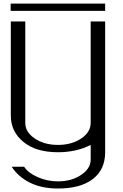

<svg xmlns="http://www.w3.org/2000/svg" viewBox="-20 -873 706 1101"><path d="M583 -852.5V-810.5H41V-852.5ZM500 42V-42Q418 0 312.5 0Q185.5 0 113.8 -59.6Q42 -119.1 42 -209V-750H125V-168Q125 -115.2 179.7 -78.6Q234.4 -42 312.5 -42Q390.6 -42 445.3 -78.6Q500 -115.2 500 -168V-750H583V0Q583 99.6 512.2 153.8Q441.4 208 312.5 208Q218.8 208 151.4 174.3Q84 140.6 46.9 83H118.2Q141.6 119.1 196.8 143.1Q252 167 312.5 167Q389.6 167 444.8 130.4Q500 93.8 500 42Z"/></svg>

Font: okolaks
Style: Regular
Weight: 500
Version: Version 000.6.0